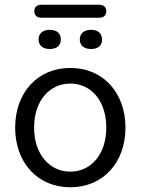

<svg xmlns="http://www.w3.org/2000/svg" viewBox="-20 -782 594 811"><path d="M277 9C416 9 510 -96 510 -243C510 -390 416 -495 277 -495C138 -495 44 -390 44 -243C44 -96 138 9 277 9ZM277 -57C189 -57 124 -131 124 -243C124 -356 189 -429 277 -429C365 -429 429 -356 429 -243C429 -131 365 -57 277 -57ZM156 -707H398C418 -707 429 -717 429 -735C429 -752 418 -762 398 -762H156C136 -762 125 -752 125 -735C125 -717 136 -707 156 -707ZM190 -575C220 -575 237 -590 237 -615C237 -641 220 -656 190 -656C161 -656 143 -641 143 -615C143 -590 161 -575 190 -575ZM365 -575C395 -575 411 -590 411 -615C411 -641 394 -656 365 -656C335 -656 317 -641 317 -615C317 -590 335 -575 365 -575Z"/></svg>

Font: SN Pro Book
Style: Regular
Weight: 350
Designer: Tobias Whetton
Foundry: Supernotes
Version: Version 1.003;Glyphs 3.3 (3324)